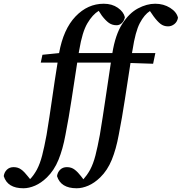

<svg xmlns="http://www.w3.org/2000/svg" viewBox="-186 -763 972 1027"><path d="M-61 244Q-146 244 -166 179Q-163 158 -149 144.5Q-135 131 -113 131Q-89 131 -71.5 144.5Q-54 158 -38 179L-25 195Q-16 186 -7 173.5Q2 161 11 145Q28 113 39.5 68.5Q51 24 63 -41Q79 -138 92.5 -233.5Q106 -329 122 -428H32L41 -470L130 -479Q153 -607 218 -675Q283 -743 369 -743Q413 -743 444 -721.5Q475 -700 482 -671Q478 -651 465.5 -639.5Q453 -628 438 -628Q414 -628 396.5 -640.5Q379 -653 359 -679L342 -705Q309 -685 281.5 -638.5Q254 -592 238 -496Q237 -492 236.5 -488Q236 -484 235 -479H411H415Q431 -578 468 -635.5Q505 -693 552 -718Q599 -743 644 -743Q689 -743 724 -721Q759 -699 766 -668Q762 -646 746.5 -634Q731 -622 713 -622Q690 -622 673 -635Q656 -648 636 -675L616 -704Q586 -685 562 -639.5Q538 -594 523 -496Q522 -492 521.5 -488Q521 -484 520 -479H645L633 -422L512 -426Q497 -329 482 -231Q467 -133 449 -41Q435 35 412 91.5Q389 148 350 186Q319 216 286.5 230Q254 244 224 244Q139 244 119 179Q122 158 136 144.5Q150 131 172 131Q196 131 213.5 144.5Q231 158 247 179L260 196Q269 186 278 173.5Q287 161 296 145Q313 113 324.5 68.5Q336 24 348 -41Q364 -138 378 -233.5Q392 -329 407 -428H227Q212 -331 197 -232Q182 -133 164 -41Q150 35 127 91.5Q104 148 65 186Q34 216 1.5 230Q-31 244 -61 244Z"/></svg>

Font: Source Serif 4 Semibold
Style: Italic
Weight: 600
Italic angle: -12°
Designer: Frank Grießhammer
Foundry: Adobe
Version: Version 4.005;hotconv 1.1.0;makeotfexe 2.6.0